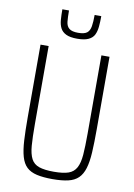

<svg xmlns="http://www.w3.org/2000/svg" viewBox="-98 -955 715 1025"><g transform="rotate(10 260.0 -443.0)"><path d="M260 8Q209 8 174.5 0Q140 -8 119.5 -27.5Q99 -47 89 -82Q79 -117 76 -169Q73 -221 73 -295V-688H117V-264Q117 -193 120.5 -148.5Q124 -104 137.5 -78Q151 -52 180.5 -42Q210 -32 260 -32Q311 -32 339.5 -42Q368 -52 382 -78Q396 -104 399.5 -148.5Q403 -193 403 -264V-688H447V-295Q447 -221 444 -169Q441 -117 430.5 -82.5Q420 -48 399.5 -28Q379 -8 345 0Q311 8 260 8ZM260 -753Q221 -753 199.5 -763.5Q178 -774 168.5 -792.5Q159 -811 157 -837Q155 -863 155 -894H191Q191 -857 193.5 -833Q196 -809 211 -797Q226 -785 259 -785Q293 -785 307.5 -796.5Q322 -808 326 -832.5Q330 -857 330 -894H366Q366 -863 363.5 -837Q361 -811 352 -792.5Q343 -774 321 -763.5Q299 -753 260 -753Z"/></g></svg>

Font: Saira Condensed ExtraLight
Style: Regular
Weight: 250
Width: 3
Designer: Hector Gatti with collaboration of the Omnibus-Type team
Foundry: Omnibus-Type
Version: Version 1.101